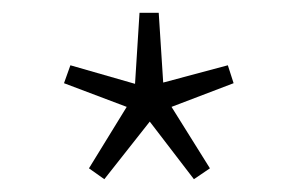

<svg xmlns="http://www.w3.org/2000/svg" viewBox="-20 -804 467 300"><path d="M143 -524 119 -541 178 -637 80 -674 90 -702 191 -673 198 -784H228L235 -675L336 -702L345 -674L248 -637L308 -541L283 -524L214 -614Z"/></svg>

Font: Source Han Sans SC ExtraLight
Style: Regular
Weight: 250
Designer: Ryoko NISHIZUKA 西塚涼子 (kana, bopomofo & ideographs); Paul D. Hunt (Latin, Greek & Cyrillic); Sandoll Communications 산돌커뮤니
Foundry: Adobe
Version: Version 2.004;hotconv 1.0.118;makeotfexe 2.5.65603